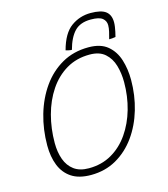

<svg xmlns="http://www.w3.org/2000/svg" viewBox="-125 -937 927 1061"><g transform="rotate(-15 338.5 -407.0)"><path d="M264.5 25.5Q195.5 25.5 153.2 -2.8Q111 -31 91.5 -80.5Q72 -130 72 -194Q72 -285.5 96.2 -369.2Q120.5 -453 166.8 -518.5Q213 -584 279.8 -622Q346.5 -660 432 -660Q501.5 -660 541 -626.8Q580.5 -593.5 597 -540.2Q613.5 -487 613.5 -426Q613.5 -337 589.5 -255.8Q565.5 -174.5 520 -111.2Q474.5 -48 410 -11.2Q345.5 25.5 264.5 25.5ZM262.5 -13.5Q336 -13.5 393.5 -46.8Q451 -80 491 -137.8Q531 -195.5 552 -269Q573 -342.5 573 -423.5Q573 -474 560 -518.8Q547 -563.5 515.2 -591.5Q483.5 -619.5 428 -619.5Q352.5 -619.5 294.2 -585Q236 -550.5 196 -490.8Q156 -431 135.8 -355.2Q115.5 -279.5 115.5 -197Q115.5 -144.5 130.5 -103Q145.5 -61.5 177.8 -37.5Q210 -13.5 262.5 -13.5ZM340.5 -670Q332 -670 322.5 -672.2Q313 -674.5 306 -676.5Q330.5 -768 380.2 -804Q430 -840 492.5 -840Q552.5 -840 578.8 -819.8Q605 -799.5 605 -757Q605 -745.5 603 -731.8Q601 -718 598 -703.8Q595 -689.5 591.5 -676.5Q580.5 -674.5 572.5 -673.8Q564.5 -673 554.5 -673Q560 -693.5 564.8 -713.2Q569.5 -733 569.5 -750Q569.5 -774 551 -789.5Q532.5 -805 484 -805Q423.5 -805 391 -771Q358.5 -737 340.5 -670Z"/></g></svg>

Font: Grandstander Thin Thin
Style: Italic
Weight: 250
Italic angle: -15°
Version: Version 1.200